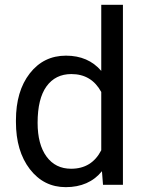

<svg xmlns="http://www.w3.org/2000/svg" viewBox="-20 -770 604 800"><path d="M46.4 -268.6V-261.7C46.4 -181 65.7 -115.6 104.2 -65.4C142.8 -15.3 192.7 9.8 253.9 9.8C318.4 9.8 368.7 -12.4 404.8 -56.6L409.2 0H492.2V-750H401.9V-474.6C365.7 -516.9 316.7 -538.1 254.9 -538.1C192.7 -538.1 142.4 -513.4 104 -464.1C65.6 -414.8 46.4 -349.6 46.4 -268.6ZM136.7 -258.3C136.7 -325.4 149.1 -376 173.8 -410.2C198.6 -444.3 233.1 -461.4 277.3 -461.4C333.3 -461.4 374.8 -436.5 401.9 -386.7V-144C375.5 -92.6 333.7 -66.9 276.4 -66.9C232.7 -66.9 198.6 -83.8 173.8 -117.7C149.1 -151.5 136.7 -198.4 136.7 -258.3Z"/></svg>

Font: Roboto1
Style: rg
Weight: 400
Designer: Google
Version: Version 2.137; 2017